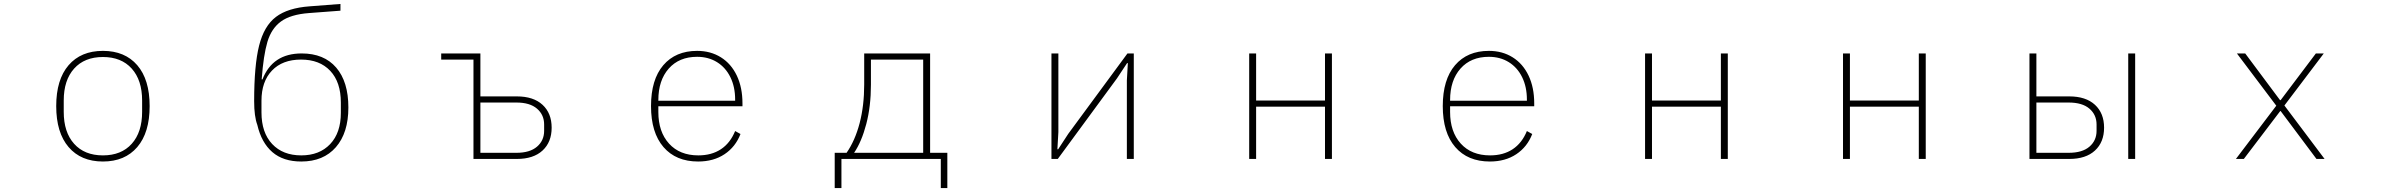

<svg xmlns="http://www.w3.org/2000/svg" viewBox="-20 -803 12040 970"><path d="M264 -267Q264 -401 326.5 -473.5Q389 -546 500 -546Q611 -546 673.5 -473.5Q736 -401 736 -267Q736 -133 673.5 -60Q611 13 500 13Q389 13 326.5 -60Q264 -133 264 -267ZM698 -238V-295Q698 -398 645.5 -456.5Q593 -515 500 -515Q407 -515 354.5 -456.5Q302 -398 302 -295V-238Q302 -135 354.5 -76.5Q407 -18 500 -18Q593 -18 645.5 -76.5Q698 -135 698 -238Z M1280 -172Q1264 -215 1264 -292Q1264 -473 1289 -572.5Q1314 -672 1374 -717.5Q1434 -763 1544 -771L1700 -783V-749L1541 -737Q1448 -730 1399.5 -694.5Q1351 -659 1331 -591.5Q1311 -524 1302 -402H1306Q1357 -533 1504 -533Q1617 -533 1678.5 -461.5Q1740 -390 1740 -260Q1740 -132 1677 -59.5Q1614 13 1502 13Q1411 13 1356 -34.5Q1301 -82 1280 -172ZM1702 -233V-285Q1702 -388 1648.5 -445Q1595 -502 1501 -502Q1407 -502 1354 -446.5Q1301 -391 1301 -294V-235Q1301 -133 1355 -75.5Q1409 -18 1502 -18Q1594 -18 1648 -75Q1702 -132 1702 -233Z M2372 0V-502H2209V-533H2407V-316H2591Q2675 -316 2721 -273.5Q2767 -231 2767 -158Q2767 -85 2721 -42.5Q2675 0 2591 0ZM2589 -31Q2657 -31 2693 -62Q2729 -93 2729 -142V-174Q2729 -223 2693 -254Q2657 -285 2589 -285H2407V-31Z M3269 -267Q3269 -401 3331 -473.5Q3393 -546 3502 -546Q3570 -546 3622 -513.5Q3674 -481 3702.5 -421Q3731 -361 3731 -281V-266H3306V-237Q3306 -137 3360 -77.5Q3414 -18 3508 -18Q3575 -18 3622 -49Q3669 -80 3694 -141L3721 -126Q3696 -61 3640.5 -24Q3585 13 3507 13Q3395 13 3332 -60Q3269 -133 3269 -267ZM3306 -297V-294H3694V-300Q3694 -364 3670 -413Q3646 -462 3602.5 -489Q3559 -516 3502 -516Q3411 -516 3358.5 -456.5Q3306 -397 3306 -297Z M4197 147V-31H4257Q4300 -93 4323 -181Q4346 -269 4346 -376V-533H4679V-31H4766V147H4733V0H4231V147ZM4644 -31V-502H4380V-375Q4380 -266 4356.5 -176.5Q4333 -87 4295 -31Z M5324 0H5292V-533H5327V-136L5322 -49H5326L5377 -127L5676 -533H5708V0H5673V-397L5678 -484H5674L5623 -407Z M6326 0H6291V-533H6326V-295H6674V-533H6709V0H6674V-264H6326Z M7269 -267Q7269 -401 7331 -473.5Q7393 -546 7502 -546Q7570 -546 7622 -513.5Q7674 -481 7702.5 -421Q7731 -361 7731 -281V-266H7306V-237Q7306 -137 7360 -77.5Q7414 -18 7508 -18Q7575 -18 7622 -49Q7669 -80 7694 -141L7721 -126Q7696 -61 7640.5 -24Q7585 13 7507 13Q7395 13 7332 -60Q7269 -133 7269 -267ZM7306 -297V-294H7694V-300Q7694 -364 7670 -413Q7646 -462 7602.5 -489Q7559 -516 7502 -516Q7411 -516 7358.5 -456.5Q7306 -397 7306 -297Z M8326 0H8291V-533H8326V-295H8674V-533H8709V0H8674V-264H8326Z M9326 0H9291V-533H9326V-295H9674V-533H9709V0H9674V-264H9326Z M10233 0V-533H10268V-316H10434Q10518 -316 10564 -273.5Q10610 -231 10610 -158Q10610 -85 10564 -42.5Q10518 0 10434 0ZM10767 0H10732V-533H10767ZM10431 -31Q10500 -31 10536 -62Q10572 -93 10572 -142V-174Q10572 -223 10536 -254Q10500 -285 10431 -285H10268V-31Z M11316 0H11276L11480 -269L11281 -533H11323L11499 -297H11502L11680 -533H11720L11521 -270L11724 0H11683L11502 -242H11500Z"/></svg>

Font: IBM Plex Sans JP ExtraLight
Style: Regular
Weight: 200
Designer: Mike Abbink; Paul van der Laan; Pieter van Rosmalen; Wujin Sim; Yejin Wi; Jinhee Kim; Boomi Park; Yona Kim; Kichan Ma
Foundry: Sandoll Inc.
Version: Version 1.001